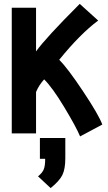

<svg xmlns="http://www.w3.org/2000/svg" viewBox="-20 -692 558 996"><path d="M187 23.9H318.8V128.9Q318.8 184.6 303.7 215.6Q288.6 246.6 242.7 283.7L177.2 222.7Q198.2 206.1 206.3 188.2Q214.4 170.4 214.4 131.8H187ZM287.1 -381.8Q331.1 -338.4 411.6 -217.3Q492.2 -96.2 510.7 -45.9L395.5 15.6Q374.5 -34.7 313.2 -136.2Q252 -237.8 209 -280.3Q181.6 -250 167 -214.8V0H41V-651.9H167V-425.3Q216.3 -494.6 393.6 -671.9L489.3 -585.4Q396.5 -516.6 287.1 -381.8Z"/></svg>

Font: Fantasque Sans Mono
Style: Bold
Weight: 700
Monospace: yes
Designer: Jany Belluz
Version: Version 1.8.0 ; ttfautohint (v1.8.2)